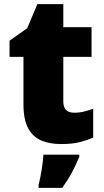

<svg xmlns="http://www.w3.org/2000/svg" viewBox="-20 -684 500 925"><path d="M337 -141Q363 -141 384.5 -146.5Q406 -152 429 -160V-21Q398 -8 363 1Q328 10 274 10Q220 10 179.5 -7Q139 -24 116 -65.5Q93 -107 93 -182V-410H26V-488L111 -548L160 -664H285V-553H421V-410H285V-195Q285 -141 337 -141ZM362 72Q345 112 327 146Q309 180 280 221H166V207Q174 175 181 132Q188 89 189 61H362Z"/></svg>

Font: Noto Sans Cherokee Black
Style: Regular
Weight: 900
Designer: Monotype Design Team
Foundry: Monotype Imaging Inc.
Version: Version 2.001; ttfautohint (v1.8.4.7-5d5b)